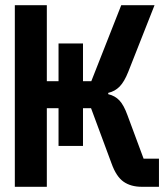

<svg xmlns="http://www.w3.org/2000/svg" viewBox="-20 -718 640 738"><path d="M205 -302H160V0H37V-698H160V-406H205V-551H299V-406H331L446 -698H574L473 -442Q458 -404 440 -385.5Q422 -367 396 -361V-356Q422 -350 439 -332Q456 -314 470 -275L532 -108H591V0H525Q483 0 455 -19.5Q427 -39 409 -89L330 -302H299V-157H205Z"/></svg>

Font: IBM Plex Mono SmBld
Style: Regular
Weight: 600
Monospace: yes
Designer: Mike Abbink, Paul van der Laan, Pieter van Rosmalen
Foundry: Bold Monday
Version: Version 2.3